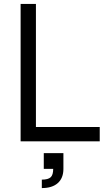

<svg xmlns="http://www.w3.org/2000/svg" viewBox="-20 -720 548 978"><path d="M85 -700H163V-73H488V0H85ZM251 140H303Q303 187 274.5 212.5Q246 238 193 238V195Q225 195 238 183Q251 171 251 140ZM203 60H303V140H203Z"/></svg>

Font: Uncut Sans Variable
Style: Regular
Weight: 400
Designer: Kasper Nordkvist
Foundry: UNCUT.wtf
Version: Version 1.303;Glyphs 3.1.2 (3151)